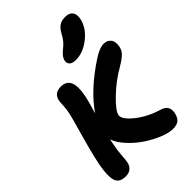

<svg xmlns="http://www.w3.org/2000/svg" viewBox="-292 -1097 1267 1267"><g transform="rotate(-45 342.0 -463.0)"><path d="M416 -725.1Q384.8 -725.1 370.6 -739Q356.4 -752.9 360.8 -775.9Q367.2 -804.7 403.8 -834Q428.7 -853 443.6 -871.3Q458.5 -889.6 474.1 -918.9Q492.2 -951.2 513.9 -964.1Q535.6 -977.1 564.9 -977.1Q603.5 -977.1 619.9 -956.5Q636.2 -936 628.9 -897Q614.7 -828.1 549.8 -776.6Q484.9 -725.1 416 -725.1ZM107.9 50.8Q66.4 50.8 47.9 32Q29.3 13.2 28.1 -31Q26.9 -75.2 42 -147.9Q60.1 -233.9 95 -355.2Q129.9 -476.6 134.8 -501Q143.1 -536.6 144.5 -571.5Q146 -606.4 147.9 -616.2Q160.2 -671.9 221.2 -671.9Q323.2 -671.9 291 -513.2Q284.7 -480 256.8 -386.2Q344.2 -516.1 523.9 -633.8Q581.5 -671.9 622.1 -671.9Q654.3 -671.9 672.1 -648.7Q689.9 -625.5 681.2 -584Q676.3 -557.1 656.2 -536.6Q636.2 -516.1 592.8 -490.2Q508.3 -442.4 437 -374Q365.7 -305.7 357.9 -270Q351.1 -234.4 418.7 -180.2Q486.3 -126 580.1 -98.1Q643.1 -79.1 629.9 -16.1Q623 17.6 604.2 33.7Q585.4 49.8 548.8 49.8Q510.7 49.8 457.5 28.1Q404.3 6.3 353.8 -27.3Q303.2 -61 261.5 -106.7Q219.7 -152.3 205.1 -195.8Q204.1 -189.9 201.7 -178Q199.2 -166 198.2 -160.2Q188.5 -115.2 185.5 -70.8Q182.6 -26.4 179.2 -9.8Q174.3 19 155.3 34.9Q136.2 50.8 107.9 50.8Z"/></g></svg>

Font: Shantell Sans Bouncy
Style: Bold Italic
Weight: 700
Italic angle: -11.31°
Designer: Stephen Nixon, Anya Danilova, Shantell Martin
Foundry: Arrow Type
Version: Version 1.006;[9816181b4]